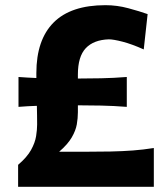

<svg xmlns="http://www.w3.org/2000/svg" viewBox="-20 -722 646 742"><path d="M50 0V-85Q84.5 -114.5 100 -142.5Q115.5 -170.5 119.5 -195.8Q123.5 -221 123.5 -241Q123.5 -259 123.2 -277Q123 -295 122.5 -313Q105 -312.5 87.5 -311.5Q70 -310.5 51.5 -309V-424.5Q69.5 -423 86.5 -422.2Q103.5 -421.5 120.5 -420.5Q120.5 -430.5 120.5 -439.5Q120.5 -568 187.2 -635Q254 -702 387.5 -702Q432.5 -702 476 -690.2Q519.5 -678.5 550.5 -667.5L535.5 -531Q488.5 -552 453.2 -561Q418 -570 400.5 -570Q342 -568 311.5 -535.8Q281 -503.5 281 -434V-418.5Q323 -418.5 371 -419.5Q419 -420.5 470 -424.5V-309Q418.5 -313 370.5 -314Q322.5 -315 281 -315V-288Q281 -265.5 276.8 -241.2Q272.5 -217 257.2 -190.8Q242 -164.5 208.5 -135.5H299.5Q360.5 -135.5 407.2 -136.5Q454 -137.5 493.8 -140.5Q533.5 -143.5 574.5 -150V0Z"/></svg>

Font: Commissioner Flair
Style: Bold
Weight: 700
Designer: Kostas Bartsokas
Foundry: Kostas Bartsokas
Version: Version 1.000; ttfautohint (v1.8.3)